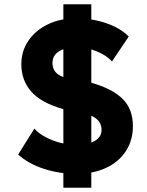

<svg xmlns="http://www.w3.org/2000/svg" viewBox="-20 -800 688 900"><path d="M336 15Q260 15 187.2 -8.2Q114.5 -31.5 65 -75.5L141 -197Q162.5 -173.5 195.2 -156.5Q228 -139.5 265 -130.2Q302 -121 336 -121Q391.5 -121 423.8 -139.2Q456 -157.5 456 -191Q456 -224 430.5 -244.2Q405 -264.5 341 -279L276.5 -288.5Q172 -318 126 -371.2Q80 -424.5 80 -498Q80 -560.5 113.2 -609.2Q146.5 -658 204.5 -686Q262.5 -714 336 -714Q412.5 -714 478.2 -691.2Q544 -668.5 583.5 -629L505 -512Q478 -541.5 432.5 -559.8Q387 -578 338 -578Q302 -578 277 -569.2Q252 -560.5 239 -544.2Q226 -528 226 -506Q226 -472.5 248.8 -454Q271.5 -435.5 339.5 -419.5L408 -412Q505 -385 554 -337.2Q603 -289.5 603 -209Q603 -142.5 570.2 -92Q537.5 -41.5 477.5 -13.2Q417.5 15 336 15ZM277 80V-780H408V80Z"/></svg>

Font: Geologica Roman Black
Style: Regular
Weight: 900
Designer: Sindre Bremnes, Frode Helland
Foundry: Monokrom Skriftforlag AS
Version: Version 1.010;gftools[0.9.28]